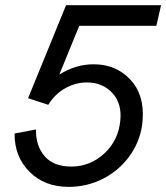

<svg xmlns="http://www.w3.org/2000/svg" viewBox="-20 -710 639 738"><path d="M581.1 -610.8H284.7L208 -423.3Q270.5 -462.9 339.8 -462.9Q425.3 -462.9 480.2 -405Q535.2 -347.2 528.3 -249.5Q523.4 -177.2 483.2 -117.7Q442.9 -58.1 379.6 -24.9Q316.4 8.3 244.6 8.3Q150.4 8.3 92.8 -50.3Q35.2 -108.9 36.1 -196.8L118.2 -212.4Q117.2 -149.4 151.6 -109.6Q186 -69.8 253.9 -69.8Q326.7 -69.8 380.9 -120.1Q435.1 -170.4 442.4 -246.1Q449.2 -312.5 411.6 -352.8Q374 -393.1 314 -393.1Q270.5 -393.1 230.7 -370.8Q190.9 -348.6 165.5 -307.1L87.9 -332.5L233.9 -689.9H599.1Z"/></svg>

Font: HK Grotesk Medium Legacy Italic
Style: Regular
Weight: 500
Italic angle: -13°
Designer: Alfredo Marco Pradil
Foundry: Hanken Design Co.
Version: Version 2.022;PS 002.022;hotconv 1.0.88;makeotf.lib2.5.64775